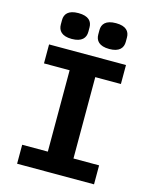

<svg xmlns="http://www.w3.org/2000/svg" viewBox="-132 -999 865 1085"><g transform="rotate(15 300.0 -456.0)"><path d="M525 0V-111H375V-587H525V-698H75V-587H225V-111H75V0ZM190 -761C250 -761 271 -789 271 -824V-850C271 -885 250 -912 190 -912C131 -912 110 -885 110 -850V-824C110 -789 131 -761 190 -761ZM410 -761C469 -761 490 -789 490 -824V-850C490 -885 469 -912 410 -912C350 -912 329 -885 329 -850V-824C329 -789 350 -761 410 -761Z"/></g></svg>

Font: IBM Plex Mono
Style: Bold
Weight: 700
Monospace: yes
Designer: Mike Abbink, Paul van der Laan, Pieter van Rosmalen
Foundry: Bold Monday
Version: Version 2.004